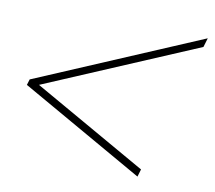

<svg xmlns="http://www.w3.org/2000/svg" viewBox="-59 -513 661 590"><g transform="rotate(10 272.0 -218.0)"><path d="M412 -13.5 405 10 21.5 -208.5 27 -226.5 544 -446 535.5 -417.5 58 -215Z"/></g></svg>

Font: Newsreader Text ExtraLight
Style: Italic
Weight: 275
Italic angle: -17°
Designer: Hugues Gentile
Foundry: Production Type
Version: Version 1.001